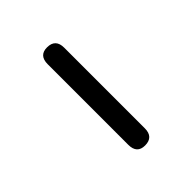

<svg xmlns="http://www.w3.org/2000/svg" viewBox="16 -459 386 386"><g transform="rotate(45 209.5 -265.5)"><path d="M95 -242Q70 -242 70 -265Q70 -289 95 -289H324Q349 -289 349 -265Q349 -242 324 -242Z"/></g></svg>

Font: Nunito VF Beta Light
Style: Regular
Weight: 300
Designer: Vernon Adams
Foundry: newtypography
Version: Version 3.001